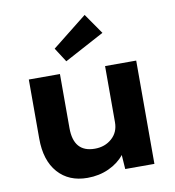

<svg xmlns="http://www.w3.org/2000/svg" viewBox="-89 -883 888 972"><g transform="rotate(-10 355.5 -396.5)"><path d="M76 -227V-531H236V-253Q236 -128 345 -128Q397 -128 432.5 -159.5Q468 -191 468 -242V-531H628V0H478L473 -73Q443 -35 393 -12Q343 11 283 11Q187 11 131.5 -52Q76 -115 76 -227ZM232 -662 411 -804 484 -699 279 -589Z"/></g></svg>

Font: Lexend Exa HM Xlight
Style: Bold
Weight: 700
Designer: Bonnie Shaver-Troup, Thomas Jockin, Octavio Pardo
Foundry: Lexend
Version: Version 1.091